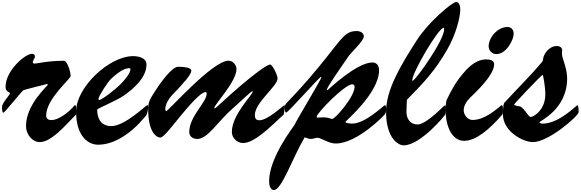

<svg xmlns="http://www.w3.org/2000/svg" viewBox="-20 -1408 5867 1940"><path d="M738.8 -345.2C732.4 -345.2 722.7 -331.1 713.9 -320.8C696.8 -300.8 587.4 -194.8 498 -194.8C470.2 -194.8 446.3 -207.5 446.3 -240.2C446.3 -409.2 693.8 -610.4 693.8 -640.1C693.8 -679.2 660.6 -793.9 626 -793.9C457.5 -793.9 361.3 -765.6 326.7 -765.6C316.4 -765.6 311.5 -772 311.5 -778.8C311.5 -801.3 333 -815.9 333 -837.4C333 -855.5 320.8 -864.3 303.2 -864.3C233.9 -864.3 36.1 -694.8 36.1 -529.8C36.1 -478.5 80.1 -478.5 80.1 -466.3C80.1 -449.7 32.7 -403.3 9.8 -358.9C1 -342.3 0 -328.6 0 -312C0 -303.7 3.9 -269 13.2 -269C27.8 -269 189.9 -476.1 215.8 -496.1C222.7 -501 452.6 -559.1 455.6 -559.1C459 -559.1 462.9 -557.1 462.9 -552.7C462.9 -539.1 242.7 -355.5 242.7 -133.3C242.7 -50.3 306.6 27.8 381.3 27.8C496.6 27.8 633.8 -133.8 727.5 -229C736.3 -238.3 749 -249 749 -254.9C749 -269 748 -307.1 748 -328.6C748 -338.4 744.1 -345.2 738.8 -345.2Z M981 -397.5C976.1 -397.5 975.1 -404.3 975.1 -409.2C975.1 -433.1 1064.9 -578.1 1107.9 -616.7C1147.9 -652.8 1224.1 -719.2 1284.7 -719.2C1294.4 -719.2 1297.9 -714.4 1297.9 -705.1C1297.9 -668.5 1236.3 -596.2 1197.3 -556.2C1146 -504.4 1009.3 -397.5 981 -397.5ZM749 -282.2C749 -27.8 873 54.2 971.2 54.2C1159.2 54.2 1323.7 -94.7 1388.2 -164.1C1410.2 -187.5 1457 -239.3 1459.5 -244.6C1470.7 -276.4 1477.1 -300.3 1477.1 -330.1C1477.1 -339.4 1474.6 -345.2 1467.8 -345.2C1454.1 -345.2 1243.2 -133.8 1104.5 -133.8C1005.9 -133.8 961.9 -204.6 961.9 -298.8C961.9 -313.5 1151.9 -386.2 1232.9 -443.4C1319.3 -504.4 1460 -618.2 1460 -755.4C1460 -817.9 1393.1 -840.8 1324.7 -840.8C1083 -840.8 749 -525.9 749 -282.2Z M1598.6 -18.1C1632.8 -18.1 1707.5 -118.7 1790.5 -219.7C1871.6 -317.9 2003.9 -477.5 2056.6 -477.5C2067.9 -477.5 2067.9 -468.8 2067.9 -460.9C2067.9 -373 1892.1 -233.9 1892.1 -72.8C1892.1 -30.8 1927.7 -3.9 1974.6 -3.9C2079.1 -3.9 2189 -189 2325.7 -307.1C2405.3 -376.5 2516.1 -485.8 2529.3 -485.8C2531.7 -485.8 2532.7 -482.9 2532.7 -480.5C2532.7 -449.2 2322.8 -250 2322.8 -74.7C2322.8 -14.2 2375.5 37.1 2436 37.1C2550.3 37.1 2704.6 -119.1 2845.7 -250C2849.1 -252.9 2858.4 -314.5 2858.4 -339.4C2858.4 -342.8 2856 -345.2 2853.5 -345.2C2846.7 -345.2 2685.5 -192.9 2601.6 -192.9C2568.8 -192.9 2555.2 -209 2555.2 -246.1C2555.7 -374 2784.7 -536.1 2784.7 -616.2C2784.7 -647.5 2732.9 -755.9 2709.5 -755.9C2675.8 -755.9 2531.2 -645.5 2399.4 -532.2C2272.9 -423.8 2158.7 -312.5 2150.4 -312.5C2147.5 -312.5 2146 -314 2146 -319.3C2146 -351.1 2369.6 -583.5 2369.6 -710C2369.6 -749 2335 -794.9 2289.1 -794.9C2127.9 -794.9 1680.2 -286.1 1660.6 -286.1C1655.3 -286.1 1649.9 -296.4 1649.9 -303.7C1650.4 -354.5 1685.1 -410.6 1711.9 -439C1846.2 -579.6 1913.1 -654.8 1913.1 -694.8C1913.1 -726.1 1834.5 -733.4 1780.3 -733.4C1722.7 -733.4 1612.8 -598.6 1507.8 -424.3C1482.9 -383.3 1477.1 -346.2 1477.1 -306.6C1477.1 -66.4 1564 -18.1 1598.6 -18.1Z M3256.8 -222.2C3222.2 -222.2 3191.9 -219.7 3185.5 -219.7C3182.1 -219.7 3179.7 -225.6 3179.7 -228C3179.7 -265.6 3463.9 -556.6 3540.5 -556.6C3552.2 -556.6 3563 -544.9 3563 -530.3C3562 -429.7 3367.2 -206.1 3336.9 -206.1C3325.2 -206.1 3293.5 -222.2 3256.8 -222.2ZM3656.2 -1040.5C3656.2 -1077.1 3618.7 -1094.2 3583.5 -1094.2C3442.4 -1094.2 3426.3 -988.8 3097.2 -608.9C2965.3 -456.5 2875 -369.1 2866.2 -355C2859.4 -344.2 2857.9 -330.6 2857.9 -310.1C2857.9 -295.4 2860.4 -270.5 2871.1 -270.5C2891.6 -270.5 3206.5 -630.4 3222.2 -630.4C3224.1 -630.4 3226.6 -628.4 3226.6 -627C3226.6 -606.4 3000.5 -235.4 2953.6 -143.1C2944.8 -126 2699.2 185.5 2699.2 421.9C2699.2 461.9 2709.5 512.2 2748 512.2C2826.2 512.2 2937.5 183.6 3058.6 -21C3082 -11.2 3097.2 -4.4 3124 -4.4C3147 -4.4 3170.9 -16.1 3186 -16.1C3227.5 -16.1 3295.9 42 3372.1 42C3589.8 42 3864.3 -243.7 3872.6 -257.8C3878.9 -267.6 3881.3 -288.6 3881.3 -304.2C3881.3 -317.4 3881.3 -345.2 3869.1 -345.2C3857.9 -345.2 3673.3 -159.2 3539.1 -159.2C3522.9 -159.2 3469.7 -163.1 3469.7 -175.8C3469.7 -184.6 3810.1 -466.3 3810.1 -698.2C3810.1 -749 3783.2 -776.9 3743.2 -776.9C3581.5 -776.9 3291 -496.6 3289.6 -496.6C3285.2 -496.6 3283.7 -498.5 3283.7 -503.4C3283.7 -526.9 3412.1 -709.5 3500 -837.4C3527.8 -878.4 3656.2 -995.1 3656.2 -1040.5Z M4149.9 -591.8C4146 -591.8 4145.5 -594.2 4145.5 -597.7C4145.5 -675.3 4409.7 -1127.4 4463.4 -1127.4C4467.8 -1127.4 4467.8 -1115.7 4467.8 -1111.3C4467.8 -999 4175.3 -591.8 4149.9 -591.8ZM4589.8 -1388.2C4549.8 -1388.2 4308.6 -1184.6 4192.4 -1002.9C4025.4 -743.2 3880.9 -501 3880.9 -277.3C3880.9 -22 3996.1 60.5 4059.6 60.5C4227.5 60.5 4477.5 -241.7 4481 -254.9C4482.4 -261.7 4482.9 -304.7 4482.9 -327.1C4482.9 -334 4482.4 -345.2 4476.6 -345.2C4468.3 -345.2 4291 -150.4 4198.7 -150.4C4127 -150.4 4086.9 -206.1 4086.9 -277.8C4086.9 -314.5 4089.8 -351.6 4091.3 -399.4C4261.7 -573.7 4374.5 -689.5 4501.5 -912.1C4583.5 -1055.7 4630.9 -1228.5 4630.9 -1315.4C4630.9 -1347.7 4618.7 -1388.2 4589.8 -1388.2Z M4917.5 -940.4C4917.5 -897.9 4951.7 -861.3 4994.6 -861.3C5099.1 -861.3 5170.4 -1009.3 5170.4 -1065.4C5170.4 -1107.9 5145 -1135.3 5108.4 -1135.3C5004.4 -1135.3 4917.5 -1025.4 4917.5 -940.4ZM4482.9 -291C4482.9 -140.6 4542 15.1 4669.9 15.1C4791 15.1 4929.7 -106 5047.4 -241.7C5051.8 -247.6 5056.6 -250.5 5059.1 -256.3C5060.5 -260.3 5062 -278.8 5062 -297.9C5062 -320.8 5059.6 -345.2 5051.3 -345.2C5048.3 -345.2 5044.9 -343.3 5042 -341.3C4998 -306.2 4880.4 -195.8 4753.4 -195.8C4707.5 -195.8 4665.5 -245.1 4665.5 -292.5C4665.5 -339.8 4691.4 -381.3 4730 -420.9C4753.4 -444.8 4973.1 -640.6 4973.1 -758.3C4973.1 -800.3 4928.2 -807.6 4890.1 -807.6C4774.9 -807.6 4688 -699.7 4658.7 -665C4587.9 -582.5 4544.9 -506.8 4492.2 -395.5C4485.8 -381.3 4482.9 -328.1 4482.9 -291Z M5341.3 -226.1C5317.9 -226.1 5267.1 -334 5225.6 -334C5211.4 -334 5174.3 -344.2 5174.3 -351.6C5174.3 -358.4 5451.7 -651.9 5462.9 -651.9C5468.3 -651.9 5490.2 -527.3 5490.2 -454.1C5489.7 -300.3 5375.5 -226.1 5341.3 -226.1ZM5061.5 -253.4C5061.5 -78.1 5267.1 27.8 5364.3 27.8C5524.4 27.8 5826.7 -237.8 5826.7 -274.9C5826.7 -302.7 5824.2 -345.2 5814.5 -345.2C5804.2 -345.2 5629.9 -158.7 5462.9 -158.7C5445.8 -158.7 5430.2 -166.5 5430.2 -171.9C5430.2 -184.6 5710.4 -301.8 5710.4 -613.8C5710.4 -681.6 5693.4 -734.4 5676.3 -788.6C5665.5 -821.8 5657.7 -842.3 5657.7 -877C5657.7 -885.7 5660.6 -890.1 5660.6 -898.4C5660.6 -926.3 5638.2 -942.9 5606.4 -942.9C5529.8 -942.9 5480.5 -868.7 5470.2 -826.7C5466.8 -811 5467.3 -794.4 5459 -784.2C5334 -635.3 5224.6 -531.2 5075.7 -369.6C5064.5 -357.4 5061.5 -289.6 5061.5 -253.4Z"/></svg>

Font: Bodega Script
Style: Medium
Weight: 500
Italic angle: 39.7°
Version: Version 001.000